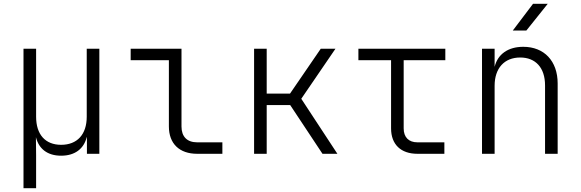

<svg xmlns="http://www.w3.org/2000/svg" viewBox="-20 -805 3040 1005"><path d="M103 180H169V8L168 -87C183 -27 227 10 300 10C373 10 419 -27 434 -87H435V0H500V-550H434V-194C434 -101 384 -47 300 -47C217 -47 169 -101 169 -194V-550H103Z M1012 0H1144V-60H1012C959 -60 930 -90 930 -143V-550H664V-490H864V-143C864 -53 919 0 1012 0Z M1310 0H1376V-255H1499L1668 0H1746L1557 -288L1736 -550H1659L1498 -315H1376V-550H1310Z M2165 0H2306V-60H2165C2119 -60 2093 -87 2093 -133V-490H2311V-550H1856V-490H2027V-133C2027 -49 2078 0 2165 0Z M2664 -645H2735L2847 -785H2770ZM2503 0H2569V-356C2569 -448 2620 -504 2703 -504C2783 -504 2833 -451 2833 -358V0H2899V-368C2899 -486 2828 -560 2719 -560C2639 -560 2585 -521 2569 -455V-550H2503Z"/></svg>

Font: JetBrains Mono ExtraLight
Style: Regular
Weight: 240
Monospace: yes
Designer: Philipp Nurullin, Konstantin Bulenkov
Foundry: JetBrains
Version: Version 2.305